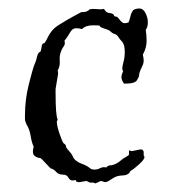

<svg xmlns="http://www.w3.org/2000/svg" viewBox="-20 -512 398 447"><path d="M197.3 -491.2 216.8 -490.2Q216.8 -491.2 219.7 -491.2Q222.7 -491.2 224.6 -487.8Q226.6 -484.4 230 -482.9Q233.4 -481.4 236.8 -481.4Q240.2 -481.4 244.1 -478.5L246.1 -474.6Q250 -472.7 251.5 -473.1Q252.9 -473.6 258.8 -465.8Q264.6 -458 270 -458Q275.4 -458 279.3 -460Q282.2 -466.8 283.7 -474.1Q285.2 -481.4 290 -488.3Q295.9 -492.2 304.7 -492.2Q313.5 -492.2 318.8 -481.4Q324.2 -470.7 324.2 -460Q324.2 -449.2 319.3 -442.4Q321.3 -431.6 321.3 -416Q321.3 -400.4 312.5 -384.8Q314.5 -377 314.5 -370.6Q314.5 -364.3 310.5 -356.4Q306.6 -348.6 305.2 -343.8Q303.7 -338.9 303.7 -335.9Q303.7 -333 298.8 -325.2Q293.9 -317.4 273.4 -317.4H268.6Q262.7 -326.2 262.7 -332Q262.7 -337.9 266.6 -345.7L264.6 -351.6Q264.6 -357.4 267.6 -368.2Q270.5 -378.9 270.5 -390.6Q270.5 -408.2 264.2 -415Q257.8 -421.9 256.3 -424.8Q254.9 -427.7 252 -430.2Q249 -432.6 245.1 -433.6Q241.2 -434.6 235.4 -440.4Q230.5 -443.4 225.1 -444.8Q219.7 -446.3 215.8 -448.2Q211.9 -450.2 212.4 -451.7Q212.9 -453.1 196.3 -453.1Q179.7 -453.1 170.9 -444.3Q165 -446.3 156.7 -446.3Q148.4 -446.3 142.6 -435.5Q136.7 -424.8 129.9 -417Q130.9 -416 130.9 -411.6Q130.9 -407.2 127.4 -402.8Q124 -398.4 121.1 -389.6Q118.2 -380.9 119.1 -369.6Q120.1 -358.4 114.3 -347.7Q115.2 -345.7 115.2 -339.8L109.4 -304.7V-294.9Q109.4 -243.2 114.3 -233.4Q114.3 -231.4 113.3 -231.4Q112.3 -231.4 112.3 -228.5Q112.3 -218.8 119.1 -199.2Q126 -179.7 128.4 -178.2Q130.9 -176.8 132.3 -174.8Q133.8 -172.9 133.8 -170.4Q133.8 -168 140.6 -160.6Q147.5 -153.3 149.4 -147.9Q151.4 -142.6 156.7 -138.2Q162.1 -133.8 168.9 -131.3Q175.8 -128.9 181.2 -126Q186.5 -123 189.9 -120.1Q193.4 -117.2 200.2 -117.2Q207 -117.2 213.4 -120.6Q219.7 -124 227.5 -122.1Q231.4 -127 236.3 -127Q241.2 -127 248 -129.9Q254.9 -132.8 260.3 -137.7Q265.6 -142.6 272.9 -146.5Q280.3 -150.4 280.3 -152.3V-158.2Q280.3 -161.1 281.2 -162.1Q285.2 -160.2 287.1 -160.2L306.6 -164.1H310.5Q314.5 -161.1 314.5 -158.2V-150.4L316.4 -146.5Q316.4 -140.6 303.2 -128.9Q290 -117.2 286.6 -115.7Q283.2 -114.3 282.2 -111.3Q281.2 -108.4 276.4 -106Q271.5 -103.5 265.1 -103.5Q258.8 -103.5 252.4 -101.6Q246.1 -99.6 237.8 -93.8Q229.5 -87.9 224.6 -87.9L214.8 -90.8L202.1 -85Q198.2 -86.9 196.3 -86.9H191.4Q187.5 -86.9 181.6 -90.8L165 -87.9Q160.2 -87.9 158.2 -88.9L156.2 -92.8L149.4 -91.8Q142.6 -91.8 139.2 -98.6Q135.7 -105.5 126 -105.5Q116.2 -105.5 110.8 -111.8Q105.5 -118.2 97.7 -120.1L76.2 -142.6Q74.2 -144.5 70.8 -144.5Q67.4 -144.5 62 -147.9Q56.6 -151.4 56.6 -158.7Q56.6 -166 58.6 -169.9Q53.7 -180.7 51.8 -193.4Q48.8 -211.9 42 -221.7Q38.1 -230.5 38.1 -234.4V-242.2Q38.1 -281.2 47.4 -316.9Q56.6 -352.5 58.6 -357.4Q60.5 -362.3 62.5 -367.2Q64.5 -372.1 65.9 -378.9Q67.4 -385.7 70.3 -389.6L74.2 -391.6Q76.2 -397.5 76.7 -401.9Q77.1 -406.2 79.1 -410.2L84 -412.1Q87.9 -418 91.3 -425.3Q94.7 -432.6 100.6 -439.9Q106.4 -447.3 117.2 -454.1Q127.9 -460.9 138.2 -466.8Q148.4 -472.7 156.7 -477.1Q165 -481.4 167.5 -482.9Q169.9 -484.4 173.3 -483.9Q176.8 -483.4 181.6 -485.4Q186.5 -487.3 187.5 -489.3Q188.5 -491.2 197.3 -491.2Z"/></svg>

Font: Mountains of Christmas
Style: Regular
Weight: 400
Designer: Crystal Kluge
Foundry: Font Diner, Inc DBA Tart Workshop
Version: Version 1.003